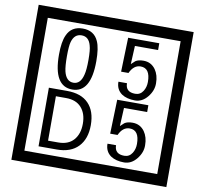

<svg xmlns="http://www.w3.org/2000/svg" viewBox="-106 -1075 1366 1281"><g transform="rotate(10 577.5 -435.0)"><path d="M1103 90H53V-960H1103ZM1028 15V-885H128V15ZM497 -656Q497 -442 371 -442Q244 -442 244 -656Q244 -744 265 -789Q294 -855 371 -855Q448 -855 477 -789Q497 -745 497 -656ZM444 -656Q444 -723 435 -752Q420 -809 371 -809Q322 -809 306 -752Q298 -723 298 -656Q298 -587 306 -553Q322 -488 371 -488Q419 -488 435 -554Q444 -587 444 -656ZM915 -580Q916 -531 880.5 -487Q845 -443 796 -443Q741 -443 706 -466Q666 -494 666 -547H724Q724 -487 790 -487Q824 -487 843 -517Q860 -544 860 -579Q860 -673 795 -673Q748 -673 722 -616H672L679 -847H890V-801H733L727 -677Q740 -689 753 -701Q772 -714 807 -714Q859 -714 889 -672Q915 -635 915 -580ZM535 -229Q535 -136 484.5 -83Q434 -30 340 -30H216V-427H340Q435 -427 485 -375.5Q535 -324 535 -229ZM481 -229Q481 -298 445 -338.5Q409 -379 341 -379H272V-78H341Q409 -78 445 -119Q481 -160 481 -229ZM915 -160Q916 -111 880.5 -67Q845 -23 796 -23Q741 -23 706 -46Q666 -74 666 -127H724Q724 -67 790 -67Q824 -67 843 -97Q860 -124 860 -159Q860 -253 795 -253Q748 -253 722 -196H672L679 -427H890V-381H733L727 -257Q740 -269 753 -281Q772 -294 807 -294Q859 -294 889 -252Q915 -215 915 -160Z"/></g></svg>

Font: Unicode BMP Fallback SIL
Style: Regular
Weight: 400
Foundry: NRSI, SIL International
Version: Version 5.1 Based on Unicode 5.1